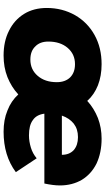

<svg xmlns="http://www.w3.org/2000/svg" viewBox="228 -820 600 1097"><g transform="rotate(90 528.5 -271.0)"><path d="M1039 -313C1039 -287 1035 -257 1028 -224H629C633 -194 645 -172 666 -158C686 -143 715 -136 753 -136C777 -136 800 -140 823 -147C846 -154 866 -165 884 -180L963 -61C900 -14 823 9 732 9C687 9 647 2 611 -13C574 -27 544 -48 519 -75C490 -48 457 -28 420 -13C382 2 341 9 297 9C243 9 196 -1 155 -22C114 -42 82 -71 59 -108C36 -145 25 -189 25 -238C25 -297 39 -351 66 -399C93 -446 131 -484 180 -511C229 -538 284 -551 346 -551C391 -551 431 -544 467 -530C502 -516 532 -496 556 -469C584 -495 617 -515 654 -530C691 -544 730 -551 772 -551C826 -551 873 -541 914 -522C954 -502 985 -474 1007 -438C1028 -402 1039 -360 1039 -313ZM763 -416C732 -416 707 -408 686 -392C665 -375 650 -353 640 -324H864C864 -353 855 -375 837 -392C818 -408 794 -416 763 -416ZM320 -144C358 -144 389 -158 413 -186C437 -214 449 -250 449 -295C449 -327 440 -352 422 -371C403 -390 378 -399 346 -399C308 -399 277 -385 253 -357C229 -329 217 -292 217 -247C217 -215 226 -190 245 -172C263 -153 288 -144 320 -144Z"/></g></svg>

Font: My Font
Style: Italic
Weight: 500
Designer: Julieta Ulanovsky
Foundry: Julieta Ulanovsky
Version: ""